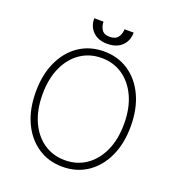

<svg xmlns="http://www.w3.org/2000/svg" viewBox="-160 -1033 1071 1169"><g transform="rotate(20 376.0 -448.0)"><path d="M683.6 -363.6Q683.6 -251.4 644.5 -167.3Q605.5 -83.1 536 -36.6Q466.6 9.9 376.1 9.9Q285.2 9.9 215.7 -36.8Q146.3 -83.5 107.2 -167.4Q68.2 -251.4 68.2 -363.6Q68.2 -476.2 107.2 -560.2Q146.3 -644.2 215.7 -690.7Q285.2 -737.2 376.1 -737.2Q466.6 -737.2 536 -690.7Q605.5 -644.2 644.5 -560.2Q683.6 -476.2 683.6 -363.6ZM640.3 -363.6Q640.3 -464.8 606.2 -539.1Q572.1 -613.3 512.6 -653.9Q453.1 -694.6 376.1 -694.6Q299 -694.6 239.3 -654.1Q179.7 -613.6 145.8 -539.4Q111.9 -465.2 111.9 -363.6Q111.9 -263.1 145.6 -188.7Q179.3 -114.3 238.8 -73.5Q298.3 -32.7 376.1 -32.7Q453.1 -32.7 512.8 -73.3Q572.4 -114 606.4 -188.4Q640.3 -262.8 640.3 -363.6ZM445.7 -906.2H505Q505 -853 470.5 -819.8Q436.1 -786.6 376.1 -786.9Q318.2 -786.6 283.7 -819.8Q249.3 -853 249.6 -906.2H309.7Q309.7 -876.1 324.6 -854Q339.5 -832 376.1 -832Q413 -832 429.2 -854.2Q445.3 -876.4 445.7 -906.2Z"/></g></svg>

Font: Inter UI Extra Light
Style: Regular
Weight: 200
Designer: Rasmus Andersson
Foundry: rsms
Version: 3.2;8d6f07862